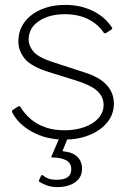

<svg xmlns="http://www.w3.org/2000/svg" viewBox="-20 -560 541 784"><path d="M404 -426Q381 -461 340.5 -481.5Q300 -502 245 -502Q181 -502 139 -474Q97 -446 97 -398Q97 -373 116.5 -349.5Q136 -326 194 -307L329 -263Q388 -244 416.5 -212Q445 -180 445 -137Q445 -94 418.5 -61Q392 -28 346 -9Q300 10 243 10Q170 10 112.5 -21Q55 -52 30 -101Q29 -104 29 -106.5Q29 -109 32 -111L54 -125Q56 -127 59 -126.5Q62 -126 63 -124Q81 -94 107 -72.5Q133 -51 167 -39.5Q201 -28 243 -28Q288 -28 324.5 -41Q361 -54 382 -77.5Q403 -101 403 -132Q403 -166 375.5 -190Q348 -214 285 -233L182 -265Q107 -288 81 -320.5Q55 -353 55 -390Q55 -436 80 -469.5Q105 -503 148.5 -521.5Q192 -540 246 -540Q308 -540 358 -516Q408 -492 437 -448Q439 -445 438.5 -443.5Q438 -442 436 -440L413 -425Q411 -424 408.5 -424Q406 -424 404 -426ZM315 129Q315 154 301.5 170.5Q288 187 265.5 195.5Q243 204 215 204Q193 204 175.5 198.5Q158 193 142 183Q138 181 139 177L148 157Q150 153 155 156Q165 164 177 169Q189 174 211 174Q243 174 257 163Q271 152 271 131Q271 107 252 95.5Q233 84 194 83Q190 83 189.5 81.5Q189 80 190 79L226 -5H260L236 55Q235 58 239 58Q269 61 285.5 72Q302 83 308.5 98Q315 113 315 129Z"/></svg>

Font: Libre Franklin Thin
Style: Regular
Weight: 100
Designer: Pablo Impallari, Rodrigo Fuenzalida, Nhung Nguyen
Foundry: Impallari Type
Version: Version 3.000